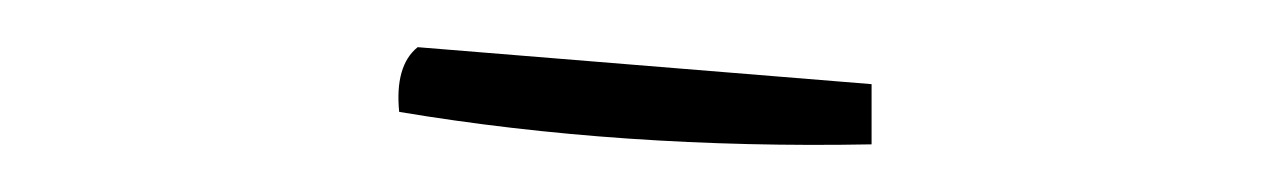

<svg xmlns="http://www.w3.org/2000/svg" viewBox="-20 68 540 81"><path d="M148.4 115.2Q146.5 95.7 156.2 87.9Q252 95.7 347.7 103.5V128.9Q242.2 130.9 148.4 115.2Z"/></svg>

Font: BoLeHuaiShuti
Style: Regular
Weight: 400
Designer: Aston.linsen@gmail.com
Foundry: BoLe
Version: Version 1.00 June 15, 2016, initial release